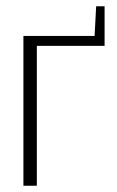

<svg xmlns="http://www.w3.org/2000/svg" viewBox="-20 -595 375 615"><path d="M55 0V-480H283L288 -575H315V-448H98V0Z"/></svg>

Font: Glametrix
Style: Light
Weight: 300
Designer: gluk
Foundry: gluk
Version: Version 0.40